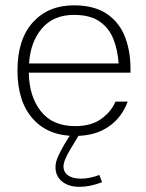

<svg xmlns="http://www.w3.org/2000/svg" viewBox="-20 -515 560 735"><path d="M90.3 -236.8Q91.3 -147 136 -89.6Q180.7 -32.2 268.1 -32.2Q329.6 -32.2 368.2 -60.3Q406.7 -88.4 421.9 -126H468.8Q446.3 -64.5 394.8 -29.5Q343.3 5.4 267.6 5.4Q164.1 5.4 105.5 -60.5Q46.9 -126.5 46.9 -245.1Q46.9 -364.7 106 -429.7Q165 -494.6 262.7 -494.6Q341.3 -494.6 389.9 -461.4Q438.5 -428.2 460 -370.1Q481.4 -312 479.5 -236.8ZM91.3 -272H434.1Q430.7 -324.2 413.8 -366.2Q397 -408.2 360.8 -433.1Q324.7 -458 263.2 -458Q184.6 -458 140.4 -406Q96.2 -354 91.3 -272ZM360.4 154.8 370.6 182.6Q324.2 200.2 284.7 200.2Q242.7 200.2 217.5 179.7Q192.4 159.2 192.4 125Q192.4 106 201.9 85Q211.4 64 225.1 40L250 -0.5V-6.3L282.7 -1.5L283.7 -0.5L249.5 56.2Q223.1 99.6 223.1 122.1Q223.1 144 240.7 156.5Q258.3 168.9 288.6 168.9Q323.2 168.9 360.4 154.8Z"/></svg>

Font: Estedad-FD ExtraLight
Style: Regular
Weight: 200
Designer: Amin Abedi
Version: Version 7.3